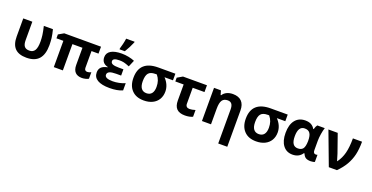

<svg xmlns="http://www.w3.org/2000/svg" viewBox="-31 -1762 5745 2968"><g transform="rotate(20 2841.0 -278.0)"><path d="M320.8 8.8C504.4 8.8 591.8 -91.3 591.8 -295.9C591.8 -334.5 589.4 -373 585 -411.6C580.1 -450.2 571.3 -494.6 558.1 -545.9H408.2C422.4 -486.3 431.6 -439 436 -404.3C440.4 -369.6 442.9 -334.5 442.9 -299.8C442.9 -167.5 407.7 -109.9 326.2 -109.9C252 -109.9 219.2 -148.9 219.2 -244.1V-545.9H69.8V-249C69.8 -73.7 152.3 8.8 320.8 8.8Z M1279.8 -106.9C1253.9 -106.9 1233.9 -122.6 1233.9 -155.8V-432.1H1349.1V-545.9H744.1L657.2 -496.1V-432.1H771V0H919.9V-432.1H1085V-149.9C1085 -43.9 1137.2 9.8 1234.9 9.8C1252.4 9.8 1271.5 7.3 1292.5 2.4C1313 -2.4 1330.1 -8.8 1343.3 -17.1V-124C1322.8 -112.8 1301.8 -106.9 1279.8 -106.9Z M1631.8 -606H1718.8C1754.4 -664.1 1784.7 -723.6 1810.1 -784.2V-795.9H1671.9C1668.5 -768.6 1662.1 -736.8 1653.8 -701.2C1645 -665.5 1637.7 -638.7 1631.8 -621.1ZM1718.8 -335.9C1625.5 -335.9 1584 -352.1 1584 -395C1584 -430.2 1619.1 -445.8 1692.9 -445.8C1717.8 -445.8 1741.7 -443.4 1764.2 -438.5C1786.6 -433.1 1817.4 -422.9 1856 -407.2L1901.9 -515.1C1873 -527.3 1839.8 -537.6 1802.2 -544.9C1764.2 -552.2 1726.6 -556.2 1689 -556.2C1536.6 -556.2 1450.7 -504.9 1450.7 -413.1C1450.7 -345.2 1485.4 -303.2 1554.7 -287.1V-282.2C1460.9 -264.2 1421.9 -220.7 1421.9 -150.9C1421.9 -43.9 1515.6 9.8 1689 9.8C1774.4 9.8 1844.7 -2.9 1900.9 -27.8V-147C1872.1 -133.8 1839.4 -123.5 1803.7 -116.2C1768.1 -108.9 1733.4 -105 1699.7 -105C1612.3 -105 1568.8 -125.5 1568.8 -166C1568.8 -212.9 1616.7 -232.9 1711.9 -232.9H1793.9V-335.9Z M2521 -231.9C2521 -307.6 2491.7 -376 2433.1 -438H2571.8V-546.9H2292C2086.4 -546.9 1983.9 -453.1 1983.9 -266.1C1983.9 -180.2 2007.3 -112.8 2054.2 -64C2100.6 -14.6 2166.5 9.8 2251 9.8C2305.2 9.8 2353 0 2394 -20C2475.6 -59.6 2521 -136.7 2521 -231.9ZM2137.2 -266.1C2137.2 -327.1 2147.9 -371.1 2169.9 -397.9C2191.9 -424.8 2229 -438 2281.7 -438H2306.2C2350.6 -383.8 2368.2 -327.1 2368.2 -254.9C2368.2 -161.1 2328.6 -109.9 2252.9 -109.9C2176.3 -109.9 2137.2 -164.6 2137.2 -266.1Z M3091.8 -434.1V-545.9H2697.8L2611.8 -496.1V-434.1H2749V-170.9C2749 -50.3 2805.2 9.8 2928.7 9.8C2979 9.8 3022 1.5 3056.6 -15.1V-126C3020 -114.7 2988.8 -108.9 2962.9 -108.9C2923.8 -108.9 2897.9 -128.4 2897.9 -170.9V-434.1Z M3711.9 -356C3711.9 -485.4 3645 -556.2 3518.1 -556.2C3443.8 -556.2 3383.3 -528.8 3350.1 -476.1H3341.8L3321.8 -545.9H3208V0H3356.9V-256.8C3356.9 -321.3 3366.2 -367.7 3384.8 -395.5C3403.3 -423.3 3433.6 -437 3475.1 -437C3536.1 -437 3563 -397.5 3563 -318.8V240.2H3711.9Z M4369.1 -231.9C4369.1 -307.6 4339.8 -376 4281.2 -438H4419.9V-546.9H4140.1C3934.6 -546.9 3832 -453.1 3832 -266.1C3832 -180.2 3855.5 -112.8 3902.3 -64C3948.7 -14.6 4014.6 9.8 4099.1 9.8C4153.3 9.8 4201.2 0 4242.2 -20C4323.7 -59.6 4369.1 -136.7 4369.1 -231.9ZM3985.4 -266.1C3985.4 -327.1 3996.1 -371.1 4018.1 -397.9C4040 -424.8 4077.1 -438 4129.9 -438H4154.3C4198.7 -383.8 4216.3 -327.1 4216.3 -254.9C4216.3 -161.1 4176.8 -109.9 4101.1 -109.9C4024.4 -109.9 3985.4 -164.6 3985.4 -266.1Z M4698.7 9.8C4769.5 9.8 4823.2 -17.6 4858.9 -71.8H4869.1C4880.4 -42.5 4895.5 -21.5 4914.6 -9.3C4933.6 3.4 4961.4 9.8 4998 9.8C5007.8 9.8 5020 8.3 5035.2 5.9C5049.8 3.4 5059.6 0.5 5064.9 -2.9V-120.1C5056.2 -116.7 5046.4 -115.2 5036.1 -115.2C5008.8 -115.2 4995.1 -134.3 4995.1 -172.9V-325.2C4995.1 -358.9 4998.5 -396.5 5004.9 -437.5C5011.2 -478 5019.5 -514.2 5029.8 -545.9H4906.7C4892.6 -527.8 4881.8 -503.9 4874 -473.1H4866.7C4834 -527.8 4786.6 -555.2 4710 -555.2C4639.2 -555.2 4584 -530.3 4544.4 -481C4504.9 -431.6 4484.9 -361.3 4484.9 -271C4484.9 -182.6 4503.9 -113.8 4542 -64.5C4579.6 -15.1 4631.8 9.8 4698.7 9.8ZM4744.1 -108.9C4670.4 -108.9 4636.7 -162.6 4636.7 -270C4636.7 -380.9 4671.9 -436 4741.7 -436C4821.8 -436 4856 -389.2 4856 -272V-266.1C4854.5 -208 4845.2 -167 4828.1 -144C4810.5 -120.6 4782.7 -108.9 4744.1 -108.9Z M5294.9 0H5428.7C5481 -52.2 5522.5 -105 5553.7 -159.2C5584.5 -212.9 5607.4 -270 5621.6 -330.6C5635.7 -390.6 5643.1 -462.4 5643.1 -545.9H5492.7C5492.7 -448.7 5484.4 -367.7 5467.8 -303.2C5451.2 -238.8 5424.3 -181.6 5386.7 -131.8H5382.8L5349.1 -243.2L5242.7 -545.9H5089.8Z"/></g></svg>

Font: Noto Reveo Sans
Style: Bold
Weight: 700
Designer: Monotype Design team
Foundry: Monotype Imaging Inc.
Version: Version 1.04